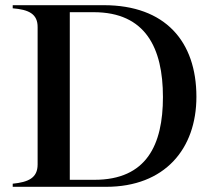

<svg xmlns="http://www.w3.org/2000/svg" viewBox="-20 -720 835 740"><path d="M380 -700H29V-688C90 -683 126 -667 125 -614V-86C125 -34 89 -18 29 -12V0H389C615 0 737 -146 737 -347C737 -560 617 -700 380 -700ZM344 -27H249V-673H341C541 -673 608 -535 608 -346C608 -162 545 -27 344 -27Z"/></svg>

Font: Sprat Medium
Style: Regular
Weight: 500
Designer: Ethan Nakache
Foundry: Collletttivo
Version: Version 2.000;Glyphs 3.2 (3217)